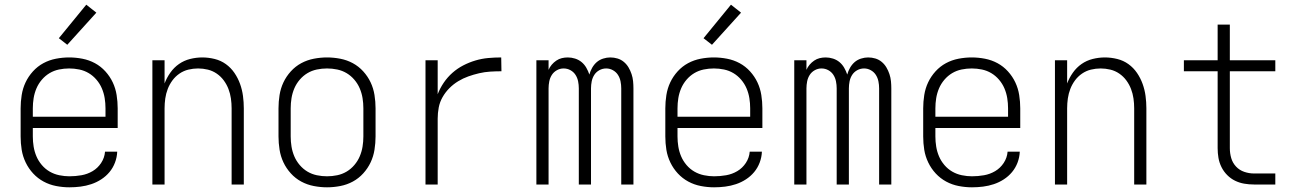

<svg xmlns="http://www.w3.org/2000/svg" viewBox="-20 -787 5540 819"><path d="M276 12Q248 12 219.5 6.5Q191 1 166 -12.5Q141 -26 121.5 -47Q102 -68 89.5 -94Q77 -120 72.5 -148Q68 -176 68 -205V-325Q68 -353 72.5 -381.5Q77 -410 89 -435.5Q101 -461 120.5 -482.5Q140 -504 165 -517.5Q190 -531 218.5 -536.5Q247 -542 275 -542Q303 -542 331.5 -536.5Q360 -531 385 -517.5Q410 -504 429.5 -482.5Q449 -461 461 -435.5Q473 -410 477.5 -381.5Q482 -353 482 -325V-241H120V-205Q120 -183 123.5 -161.5Q127 -140 135.5 -120Q144 -100 158.5 -83Q173 -66 192 -55Q211 -44 233 -39.5Q255 -35 276 -35Q302 -35 327.5 -39.5Q353 -44 375 -57Q397 -70 411.5 -92Q426 -114 428 -140H480Q479 -116 470.5 -93.5Q462 -71 447 -53Q432 -35 412 -22Q392 -9 369.5 -1.5Q347 6 323.5 9Q300 12 276 12ZM430 -289V-325Q430 -347 426.5 -368.5Q423 -390 414.5 -410Q406 -430 391.5 -447Q377 -464 358.5 -475Q340 -486 318.5 -490.5Q297 -495 275 -495Q253 -495 231.5 -490.5Q210 -486 191.5 -475Q173 -464 158.5 -447Q144 -430 135.5 -410Q127 -390 123.5 -368.5Q120 -347 120 -325V-289Z M267 -596 231 -624 348 -767 391 -733Z M630 0V-530H682V-431Q691 -455 706.5 -477Q722 -499 743.5 -514Q765 -529 791 -535.5Q817 -542 843 -542Q869 -542 895.5 -535.5Q922 -529 943.5 -513.5Q965 -498 980 -476Q995 -454 1004 -429Q1013 -404 1016.5 -377.5Q1020 -351 1020 -325V0H968V-325Q968 -346 965 -367Q962 -388 954.5 -407.5Q947 -427 934.5 -444Q922 -461 904.5 -473Q887 -485 866.5 -490Q846 -495 825 -495Q804 -495 783.5 -490Q763 -485 745.5 -473Q728 -461 715.5 -444Q703 -427 695.5 -407.5Q688 -388 685 -367Q682 -346 682 -325V0Z M1375 12Q1347 12 1318.5 6.5Q1290 1 1265 -12.5Q1240 -26 1220.5 -47.5Q1201 -69 1189 -94.5Q1177 -120 1172.5 -148.5Q1168 -177 1168 -205V-325Q1168 -353 1172.5 -381.5Q1177 -410 1189 -435.5Q1201 -461 1220.5 -482.5Q1240 -504 1265 -517.5Q1290 -531 1318.5 -536.5Q1347 -542 1375 -542Q1403 -542 1431.5 -536.5Q1460 -531 1485 -517.5Q1510 -504 1529.5 -482.5Q1549 -461 1561 -435.5Q1573 -410 1577.5 -381.5Q1582 -353 1582 -325V-205Q1582 -177 1577.5 -148.5Q1573 -120 1561 -94.5Q1549 -69 1529.5 -47.5Q1510 -26 1485 -12.5Q1460 1 1431.5 6.5Q1403 12 1375 12ZM1375 -35Q1397 -35 1418.5 -39.5Q1440 -44 1458.5 -55Q1477 -66 1491.5 -83Q1506 -100 1514.5 -120Q1523 -140 1526.5 -161.5Q1530 -183 1530 -205V-325Q1530 -347 1526.5 -368.5Q1523 -390 1514.5 -410Q1506 -430 1491.5 -447Q1477 -464 1458.5 -475Q1440 -486 1418.5 -490.5Q1397 -495 1375 -495Q1353 -495 1331.5 -490.5Q1310 -486 1291.5 -475Q1273 -464 1258.5 -447Q1244 -430 1235.5 -410Q1227 -390 1223.5 -368.5Q1220 -347 1220 -325V-205Q1220 -183 1223.5 -161.5Q1227 -140 1235.5 -120Q1244 -100 1258.5 -83Q1273 -66 1291.5 -55Q1310 -44 1331.5 -39.5Q1353 -35 1375 -35Z M1795 0V-530H1847V-385Q1857 -411 1873 -434.5Q1889 -458 1910 -476.5Q1931 -495 1956 -508Q1981 -521 2008 -529Q2035 -537 2062.5 -539.5Q2090 -542 2118 -542L2119 -483Q2095 -483 2071 -481.5Q2047 -480 2023.5 -474.5Q2000 -469 1977.5 -461Q1955 -453 1934.5 -440.5Q1914 -428 1897 -411Q1880 -394 1868 -373Q1856 -352 1851.5 -328.5Q1847 -305 1847 -281V0Z M2268 0V-530H2320V-489Q2325 -501 2333.5 -511Q2342 -521 2353 -528.5Q2364 -536 2376.5 -539Q2389 -542 2402 -542Q2418 -542 2433.5 -537Q2449 -532 2461 -522Q2473 -512 2481 -498Q2489 -484 2494 -469Q2498 -484 2506 -498Q2514 -512 2525.5 -522Q2537 -532 2552.5 -537Q2568 -542 2583 -542Q2599 -542 2614 -537.5Q2629 -533 2641 -523Q2653 -513 2661 -499.5Q2669 -486 2674 -471Q2679 -456 2680.5 -440.5Q2682 -425 2682 -410V0H2630V-410Q2630 -425 2627 -440Q2624 -455 2616 -467.5Q2608 -480 2594.5 -487.5Q2581 -495 2566 -495Q2550 -495 2536.5 -487.5Q2523 -480 2515 -467.5Q2507 -455 2504 -440Q2501 -425 2501 -410V0H2449V-410Q2449 -425 2446 -440Q2443 -455 2435 -467.5Q2427 -480 2413.5 -487.5Q2400 -495 2384 -495Q2369 -495 2355.5 -487.5Q2342 -480 2334 -467.5Q2326 -455 2323 -440Q2320 -425 2320 -410V0Z M3026 12Q2998 12 2969.5 6.5Q2941 1 2916 -12.5Q2891 -26 2871.5 -47Q2852 -68 2839.5 -94Q2827 -120 2822.5 -148Q2818 -176 2818 -205V-325Q2818 -353 2822.5 -381.5Q2827 -410 2839 -435.5Q2851 -461 2870.5 -482.5Q2890 -504 2915 -517.5Q2940 -531 2968.5 -536.5Q2997 -542 3025 -542Q3053 -542 3081.5 -536.5Q3110 -531 3135 -517.5Q3160 -504 3179.5 -482.5Q3199 -461 3211 -435.5Q3223 -410 3227.5 -381.5Q3232 -353 3232 -325V-241H2870V-205Q2870 -183 2873.5 -161.5Q2877 -140 2885.5 -120Q2894 -100 2908.5 -83Q2923 -66 2942 -55Q2961 -44 2983 -39.5Q3005 -35 3026 -35Q3052 -35 3077.5 -39.5Q3103 -44 3125 -57Q3147 -70 3161.5 -92Q3176 -114 3178 -140H3230Q3229 -116 3220.5 -93.5Q3212 -71 3197 -53Q3182 -35 3162 -22Q3142 -9 3119.5 -1.5Q3097 6 3073.5 9Q3050 12 3026 12ZM3180 -289V-325Q3180 -347 3176.5 -368.5Q3173 -390 3164.5 -410Q3156 -430 3141.5 -447Q3127 -464 3108.5 -475Q3090 -486 3068.5 -490.5Q3047 -495 3025 -495Q3003 -495 2981.5 -490.5Q2960 -486 2941.5 -475Q2923 -464 2908.5 -447Q2894 -430 2885.5 -410Q2877 -390 2873.5 -368.5Q2870 -347 2870 -325V-289Z M3017 -596 2981 -624 3098 -767 3141 -733Z M3368 0V-530H3420V-489Q3425 -501 3433.5 -511Q3442 -521 3453 -528.5Q3464 -536 3476.5 -539Q3489 -542 3502 -542Q3518 -542 3533.5 -537Q3549 -532 3561 -522Q3573 -512 3581 -498Q3589 -484 3594 -469Q3598 -484 3606 -498Q3614 -512 3625.5 -522Q3637 -532 3652.5 -537Q3668 -542 3683 -542Q3699 -542 3714 -537.5Q3729 -533 3741 -523Q3753 -513 3761 -499.5Q3769 -486 3774 -471Q3779 -456 3780.5 -440.5Q3782 -425 3782 -410V0H3730V-410Q3730 -425 3727 -440Q3724 -455 3716 -467.5Q3708 -480 3694.5 -487.5Q3681 -495 3666 -495Q3650 -495 3636.5 -487.5Q3623 -480 3615 -467.5Q3607 -455 3604 -440Q3601 -425 3601 -410V0H3549V-410Q3549 -425 3546 -440Q3543 -455 3535 -467.5Q3527 -480 3513.5 -487.5Q3500 -495 3484 -495Q3469 -495 3455.5 -487.5Q3442 -480 3434 -467.5Q3426 -455 3423 -440Q3420 -425 3420 -410V0Z M4126 12Q4098 12 4069.5 6.5Q4041 1 4016 -12.5Q3991 -26 3971.5 -47Q3952 -68 3939.5 -94Q3927 -120 3922.5 -148Q3918 -176 3918 -205V-325Q3918 -353 3922.5 -381.5Q3927 -410 3939 -435.5Q3951 -461 3970.5 -482.5Q3990 -504 4015 -517.5Q4040 -531 4068.5 -536.5Q4097 -542 4125 -542Q4153 -542 4181.5 -536.5Q4210 -531 4235 -517.5Q4260 -504 4279.5 -482.5Q4299 -461 4311 -435.5Q4323 -410 4327.5 -381.5Q4332 -353 4332 -325V-241H3970V-205Q3970 -183 3973.5 -161.5Q3977 -140 3985.5 -120Q3994 -100 4008.5 -83Q4023 -66 4042 -55Q4061 -44 4083 -39.5Q4105 -35 4126 -35Q4152 -35 4177.5 -39.5Q4203 -44 4225 -57Q4247 -70 4261.5 -92Q4276 -114 4278 -140H4330Q4329 -116 4320.5 -93.5Q4312 -71 4297 -53Q4282 -35 4262 -22Q4242 -9 4219.5 -1.5Q4197 6 4173.5 9Q4150 12 4126 12ZM4280 -289V-325Q4280 -347 4276.5 -368.5Q4273 -390 4264.5 -410Q4256 -430 4241.5 -447Q4227 -464 4208.5 -475Q4190 -486 4168.5 -490.5Q4147 -495 4125 -495Q4103 -495 4081.5 -490.5Q4060 -486 4041.5 -475Q4023 -464 4008.5 -447Q3994 -430 3985.5 -410Q3977 -390 3973.5 -368.5Q3970 -347 3970 -325V-289Z M4480 0V-530H4532V-431Q4541 -455 4556.5 -477Q4572 -499 4593.5 -514Q4615 -529 4641 -535.5Q4667 -542 4693 -542Q4719 -542 4745.5 -535.5Q4772 -529 4793.5 -513.5Q4815 -498 4830 -476Q4845 -454 4854 -429Q4863 -404 4866.5 -377.5Q4870 -351 4870 -325V0H4818V-325Q4818 -346 4815 -367Q4812 -388 4804.5 -407.5Q4797 -427 4784.5 -444Q4772 -461 4754.5 -473Q4737 -485 4716.5 -490Q4696 -495 4675 -495Q4654 -495 4633.5 -490Q4613 -485 4595.5 -473Q4578 -461 4565.5 -444Q4553 -427 4545.5 -407.5Q4538 -388 4535 -367Q4532 -346 4532 -325V0Z M5420 0H5329Q5308 0 5287.5 -3.5Q5267 -7 5248.5 -16Q5230 -25 5215 -40Q5200 -55 5190.5 -74Q5181 -93 5177.5 -113.5Q5174 -134 5174 -155V-483H5030V-530H5174V-682H5226V-530H5420V-483H5226V-155Q5226 -133 5232 -112.5Q5238 -92 5252.5 -76.5Q5267 -61 5287.5 -54Q5308 -47 5329 -47H5420Z"/></svg>

Font: Lode Dark
Style: Regular
Weight: 400
Monospace: yes
Designer: Belleve Invis
Foundry: Belleve Invis
Version: Version 29.2.0; ttfautohint (v1.8.3)